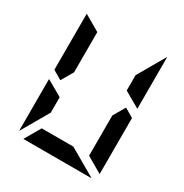

<svg xmlns="http://www.w3.org/2000/svg" viewBox="-214 -1133 1244 1299"><g transform="rotate(30 408.0 -483.0)"><path d="M99 -438 223 -367V-247L100 -34Q100 -35 99.5 -37.5Q99 -40 99 -41ZM647 -531 717 -490V-52L593 -124V-438ZM169 -469 99 -510V-948L223 -876V-562ZM593 -633V-753L716 -966Q716 -965 716.5 -962.5Q717 -960 717 -959V-562ZM470 -124 683 -1Q682 -1 679.5 -0.5Q677 0 676 0H151L223 -124Z"/></g></svg>

Font: DSEG7 Modern Mini
Style: Bold
Weight: 700
Designer: Keshikan(Twitter:@keshinomi_88pro)
Version: Version 0.46